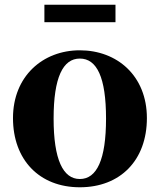

<svg xmlns="http://www.w3.org/2000/svg" viewBox="-20 -776 677 813"><path d="M318 17C489 17 602 -97 602 -276C602 -455 476 -563 318 -563C161 -563 35 -453 35 -276C35 -100 146 17 318 17ZM318 -18C247 -18 207 -100 207 -274C207 -449 247 -528 318 -528C390 -528 429 -449 429 -274C429 -100 390 -18 318 -18ZM168 -682H469V-756H168Z"/></svg>

Font: Noto Serif CJK SC Black
Style: Regular
Weight: 900
Designer: Ryoko NISHIZUKA 西塚涼子 (kana & ideographs); Frank Grießhammer (Latin, Greek & Cyrillic); Wenlong ZHANG 张文龙 (bopomofo); San
Foundry: Adobe
Version: Version 2.001;hotconv 1.1.0;makeotfexe 2.6.0